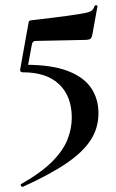

<svg xmlns="http://www.w3.org/2000/svg" viewBox="-20 -446 449 741"><path d="M78 -196Q180 -196 242 -172Q304 -148 332 -106Q360 -64 360 -9Q360 48 330 94.5Q300 141 236 184.5Q172 228 68 275Q64 276 61 271Q58 266 62 264Q138 221 180.5 178.5Q223 136 240 93.5Q257 51 257 8Q257 -74 208.5 -120.5Q160 -167 68 -167Q56 -167 58 -179L90 -357Q91 -364 93 -365.5Q95 -367 103 -368Q189 -378 237 -384.5Q285 -391 307 -395.5Q329 -400 335.5 -406.5Q342 -413 345 -423Q346 -426 351.5 -425.5Q357 -425 356 -421L336 -310Q333 -298 327 -295Q321 -292 308 -292L118 -288Q105 -288 103 -274L85 -177Z"/></svg>

Font: Cormorant
Style: Bold
Weight: 700
Designer: Christian Thalmann (Catharsis Fonts)
Foundry: Catharsis Fonts
Version: Version 4.000